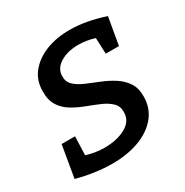

<svg xmlns="http://www.w3.org/2000/svg" viewBox="-133 -649 742 769"><g transform="rotate(-30 238.0 -265.0)"><path d="M172 10Q134 10 91.5 4Q49 -2 9 -13L34 -160H96L93 -74Q113 -68 133.5 -64.5Q154 -61 177 -61Q234 -61 274 -83Q314 -105 314 -146Q315 -173 297.5 -190Q280 -207 252.5 -219Q225 -231 194 -242.5Q163 -254 135 -270.5Q107 -287 90 -313.5Q73 -340 74 -381Q74 -431 103 -466.5Q132 -502 180 -521Q228 -540 289 -540Q365 -540 451 -511L429 -385H368L365 -459Q346 -465 327 -468Q308 -471 291 -471Q240 -471 206 -450Q172 -429 172 -394Q171 -368 188.5 -351.5Q206 -335 234 -323Q262 -311 293.5 -298.5Q325 -286 352.5 -268.5Q380 -251 397.5 -225Q415 -199 414 -158Q413 -106 381.5 -68Q350 -30 295.5 -10Q241 10 172 10Z"/></g></svg>

Font: Bitter Medium
Style: Italic
Weight: 500
Italic angle: -9°
Designer: Sol Matas, and Bitter project Authors
Foundry: Sol Matas
Version: Version 2.001